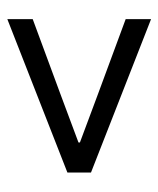

<svg xmlns="http://www.w3.org/2000/svg" viewBox="27 -600 442 537"><g transform="rotate(90 248.5 -332.0)"><path d="M34 -131V-202L245 -280L379 -330V-334L245 -384L34 -462V-533L463 -365V-299Z"/></g></svg>

Font: CV Source Sans
Style: Regular
Weight: 400
Designer: Paul D. Hunt
Foundry: Adobe Systems Incorporated
Version: Version 3.001